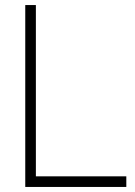

<svg xmlns="http://www.w3.org/2000/svg" viewBox="-20 -740 535 760"><path d="M80 0V-720H122V-42H480V0Z"/></svg>

Font: Manrope ExtraLight
Style: Regular
Weight: 200
Designer: Mikhail Sharanda
Foundry: Mikhail Sharanda
Version: Version 4.505